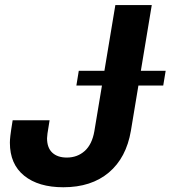

<svg xmlns="http://www.w3.org/2000/svg" viewBox="-20 -748 690 777"><path d="M236.3 9.8Q135.7 9.8 77.9 -36.9Q20 -83.5 20 -170.4Q20 -182.1 22 -199.2Q23.9 -216.3 31.2 -261.2H180.7Q173.8 -220.2 172.1 -207.5Q170.4 -194.8 170.4 -188.5Q170.4 -149.9 191.7 -130.1Q212.9 -110.4 250.5 -110.4Q293 -110.4 322.8 -137Q352.5 -163.6 361.8 -216.8L446.8 -727.5H594.2L509.8 -219.2Q491.2 -109.4 420.4 -49.8Q349.6 9.8 236.3 9.8ZM289.1 -401.9 298.8 -461.4H650.4L640.6 -401.9Z"/></svg>

Font: Inter
Style: Bold Italic
Weight: 700
Italic angle: -9.39999°
Designer: Rasmus Andersson
Foundry: rsms
Version: Version 4.001;git-9221beed3